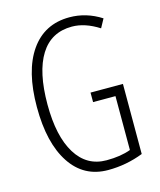

<svg xmlns="http://www.w3.org/2000/svg" viewBox="-111 -804 746 894"><g transform="rotate(-15 262.5 -357.0)"><path d="M313 -359.9H469.2V-22Q387.7 9.8 299.8 9.8Q183.1 9.8 118.7 -87.9Q54.2 -185.5 54.2 -358.9Q54.2 -532.7 120.8 -628.4Q187.5 -724.1 308.1 -724.1Q389.2 -724.1 460.9 -678.2L438 -636.2Q370.6 -679.2 308.1 -679.2Q208 -679.2 156.5 -596.9Q105 -514.6 105 -357.9Q105 -204.6 157 -120.4Q209 -36.1 304.2 -36.1Q372.6 -36.1 420.9 -54.2V-314H313Z"/></g></svg>

Font: TypoPRO Open Sans Condensed
Style: Regular
Weight: 300
Width: 3
Foundry: Ascender Corporation
Version: Version 1.10